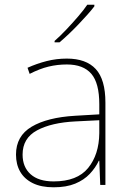

<svg xmlns="http://www.w3.org/2000/svg" viewBox="-20 -786 551 816"><path d="M264 -537Q346 -537 387 -492.5Q428 -448 428 -350V0H406L402 -103H400Q386 -73 361.5 -47Q337 -21 299.5 -5.5Q262 10 208 10Q155 10 119.5 -7.5Q84 -25 66 -56Q48 -87 48 -129Q48 -208 114.5 -247.5Q181 -287 299 -294L402 -300V-343Q402 -433 368 -472.5Q334 -512 264 -512Q224 -512 186.5 -503Q149 -494 106 -472L97 -498Q137 -516 178.5 -526.5Q220 -537 264 -537ZM301 -270Q199 -265 137.5 -232Q76 -199 76 -129Q76 -76 110 -45.5Q144 -15 208 -15Q308 -15 354.5 -72Q401 -129 402 -220V-275ZM381 -759Q368 -742 350.5 -722.5Q333 -703 313.5 -682.5Q294 -662 273.5 -642.5Q253 -623 233 -606H212V-612Q235 -632 261.5 -660Q288 -688 312.5 -716.5Q337 -745 351 -766H381Z"/></svg>

Font: Noto Sans Thai Thin
Style: Regular
Weight: 250
Designer: Monotype Design Team
Foundry: Monotype Imaging Inc.
Version: Version 2.001